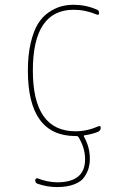

<svg xmlns="http://www.w3.org/2000/svg" viewBox="-20 -550 540 790"><path d="M291 9.8Q94.7 9.8 94.7 -259.8Q94.7 -324.2 106.4 -373.5Q118.2 -422.9 136.2 -452.1Q154.3 -481.4 180.2 -499Q206.1 -516.6 230.5 -523.4Q254.9 -530.3 283.2 -530.3Q333 -530.3 377.9 -510.7Q387.7 -507.8 387.7 -496.1Q387.7 -486.3 377.9 -490.2Q331.1 -509.8 283.2 -509.8Q115.2 -509.8 115.2 -259.8Q115.2 -9.8 291 -9.8Q337.9 -9.8 384.8 -30.3Q394.5 -34.2 394.5 -23.9Q394.5 -13.7 383.8 -7.8Q360.4 2 327.1 6.8Q326.2 6.8 325.2 8.3Q324.2 9.8 325.2 11.7Q350.6 56.6 349.6 105.5Q349.6 124 344.7 141.6Q339.8 159.2 327.1 178.2Q314.5 197.3 285.2 208.5Q255.9 219.7 214.8 219.7Q173.8 219.7 134.8 206.1Q125 203.1 125 191.4Q125 187.5 127.9 185.1Q130.9 182.6 134.8 183.6Q172.9 199.2 214.8 200.2Q330.1 200.2 330.1 105.5Q330.1 58.6 302.7 13.7Q299.8 9.8 295.9 9.8Z"/></svg>

Font: Rounded Mgen+ 1m thin
Style: Regular
Weight: 100
Designer: [Source Han Sans]
Ryoko NISHIZUKA  (kana & ideographs); Paul D. Hunt (Latin, Greek & Cyrillic); Wenlong ZHANG  (bopomofo
Version: Version 1.059.20150602